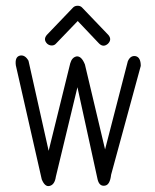

<svg xmlns="http://www.w3.org/2000/svg" viewBox="-20 -655 540 667"><path d="M366 -48Q362 -12 344 -10Q325 -7 319 -32L249 -352L174 -41Q170 -13 152 -9Q136 -5 125 -32L35 -428Q31 -458 50 -462Q67 -465 79 -444L149 -131L224 -435Q230 -456 246 -459Q263 -461 275 -431L345 -136L424 -442Q433 -463 451 -460Q469 -456 469 -426ZM143 -534 234 -629Q240 -635 250 -635Q259 -635 265 -629L356 -534Q370 -518 355 -503Q339 -489 324 -504L250 -582L175 -504Q169 -497 160 -497Q151 -497 144 -503Q129 -518 143 -534Z"/></svg>

Font: Yomogi
Style: Regular
Weight: 400
Designer: satsuyako
Foundry: satsuyako
Version: Version 3.100